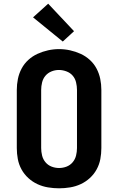

<svg xmlns="http://www.w3.org/2000/svg" viewBox="-20 -1012 640 1040"><path d="M300 8Q270 8 240 3Q210 -2 183 -14.5Q156 -27 133.5 -47.5Q111 -68 96.5 -94.5Q82 -121 76.5 -150.5Q71 -180 71 -210V-525Q71 -555 77 -584.5Q83 -614 97 -640.5Q111 -667 133.5 -687.5Q156 -708 183.5 -720.5Q211 -733 240.5 -739.5Q270 -746 300 -746Q330 -746 359.5 -739.5Q389 -733 416.5 -720.5Q444 -708 466.5 -687.5Q489 -667 503 -640.5Q517 -614 523 -584.5Q529 -555 529 -525V-210Q529 -180 523.5 -150.5Q518 -121 503.5 -94.5Q489 -68 466.5 -47.5Q444 -27 417 -14.5Q390 -2 360 3Q330 8 300 8ZM300 -102Q321 -102 340.5 -109.5Q360 -117 373.5 -133Q387 -149 392 -169.5Q397 -190 397 -210V-525Q397 -545 392 -566Q387 -587 373.5 -602.5Q360 -618 339.5 -625.5Q319 -633 299 -633Q278 -633 258.5 -625Q239 -617 226 -601.5Q213 -586 208 -565.5Q203 -545 203 -525V-210Q203 -190 208 -169.5Q213 -149 226.5 -133Q240 -117 259.5 -109.5Q279 -102 300 -102ZM320 -787 159 -918 241 -992 381 -843Z"/></svg>

Font: Iosevka Custom XBdEx
Style: Regular
Weight: 800
Width: 7
Monospace: yes
Designer: Belleve Invis
Foundry: Belleve Invis
Version: Version 11.2.4; ttfautohint (v1.8.4)